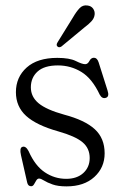

<svg xmlns="http://www.w3.org/2000/svg" viewBox="-20 -670 448 700"><path d="M221.5 -18Q260.5 -18 283.8 -39.2Q307 -60.5 307 -94Q307 -129.5 280.8 -151.5Q254.5 -173.5 192.5 -191Q112.5 -213.5 75.2 -247.5Q38 -281.5 38 -334Q38 -388.5 77.2 -423.8Q116.5 -459 189 -459Q233.5 -459 256.5 -447.5Q279.5 -436 290.5 -436Q300 -436 306 -447.8Q312 -459.5 322.5 -459.5Q334 -459.5 339.5 -443L372 -340.5Q379.5 -318 366.5 -313.5Q352.5 -308.5 343.5 -325Q316 -383.5 277 -407.5Q238 -431.5 191 -431.5Q141.5 -431.5 117 -409.2Q92.5 -387 92.5 -351.5Q92.5 -317 120.8 -293.5Q149 -270 214 -252Q289.5 -232 325.5 -199Q361.5 -166 361.5 -111Q361.5 -59 324 -24.8Q286.5 9.5 222.5 9.5Q191.5 9.5 171.8 2.5Q152 -4.5 140.5 -11.8Q129 -19 122.5 -19Q116.5 -19 112.2 -12Q108 -5 104 2Q100 9 93.5 9Q82 9 79 -5L56.5 -104Q50.5 -131 61.5 -134.5Q74 -139 84.5 -118.5Q108 -65.5 143.5 -41.8Q179 -18 221.5 -18ZM246 -606.5Q258.5 -628 270.2 -640.2Q282 -652.5 298.5 -650Q312.5 -648.5 319.5 -638.5Q326.5 -628.5 325 -616.5Q323.5 -603.5 313.5 -592.5Q303.5 -581.5 288.5 -570.5L204 -500.5Q195 -495 189.5 -500.5Q183.5 -505.5 190 -516Z"/></svg>

Font: Fraunces 72pt Soft Light
Style: Regular
Weight: 300
Version: Version 1.000;[b76b70a41]